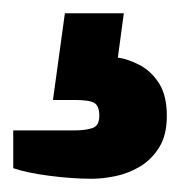

<svg xmlns="http://www.w3.org/2000/svg" viewBox="-20 -59 272 290"><path d="M119 211Q89 211 54.5 206.5Q20 202 0 195V138H91Q109 138 119.5 134.5Q130 131 130 116Q130 101 122.5 96.5Q115 92 93 92H60L78 -39H167L158 28Q173 30 190.5 39Q208 48 220 66.5Q232 85 232 116Q232 145 220.5 163.5Q209 182 191.5 192.5Q174 203 154.5 207Q135 211 119 211Z"/></svg>

Font: Archivo SemiCondensed Black
Style: Regular
Weight: 900
Width: 4
Designer: Hector Gatti
Foundry: Omnibus-Type
Version: Version 2.001